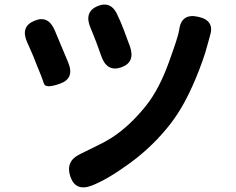

<svg xmlns="http://www.w3.org/2000/svg" viewBox="-20 -786 1040 847"><path d="M384 33Q313 60 290 -8Q268 -75 333 -106L410 -144Q442 -159 472 -178Q553 -230 626 -322Q682 -393 724.5 -510Q767 -627 770 -652Q779 -729 854 -712Q929 -696 906 -627Q904 -622 895 -587Q879 -525 841 -434Q793 -320 736 -245Q659 -144 554 -67Q454 6 384 33ZM245 -417Q181 -394 174 -417Q167 -440 141 -502Q128 -537 113 -570L100 -599Q69 -668 131 -694Q193 -721 222 -651L281 -510Q310 -440 245 -417ZM515 -489Q452 -467 427 -538L416 -569Q404 -603 390 -637L379 -664Q350 -733 410 -759Q471 -784 499 -718L513 -687Q528 -651 541 -614L553 -582Q578 -511 515 -489Z"/></svg>

Font: Resource Han Rounded KR
Style: Bold
Weight: 700
Designer: Cyano Hao (round all glyphs); Ryoko NISHIZUKA 西塚涼子 (kana, bopomofo & ideographs); Paul D. Hunt (Latin, Greek & Cyrillic)
Foundry: Cyano Hao
Version: 0.990